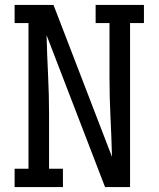

<svg xmlns="http://www.w3.org/2000/svg" viewBox="-20 -755 640 775"><path d="M234 0H39V-74H95V-662H39V-735H196L432 -122Q430 -202 426 -281.5Q422 -361 422 -441V-662H366V-735H561V-662H505V0H404L168 -613Q170 -533 174 -453.5Q178 -374 178 -294V-74H234Z"/></svg>

Font: Iosevka HT Extended
Style: Regular
Weight: 400
Width: 7
Monospace: yes
Designer: Belleve Invis
Foundry: Belleve Invis
Version: Version 32.3.0; ttfautohint (v1.8.4)